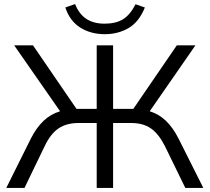

<svg xmlns="http://www.w3.org/2000/svg" viewBox="-20 -929 1036 949"><path d="M11 0 133 -245Q160 -298 195 -331.5Q230 -365 277 -379L50 -705H143L358 -391H458V-705H539V-391H639L854 -705H946L720 -379Q766 -365 800.5 -331.5Q835 -298 862 -245L985 0H896L795 -207Q764 -268 725.5 -294.5Q687 -321 629 -321H539V0H458V-321H368Q309 -321 269.5 -294.5Q230 -268 201 -207L101 0ZM498 -760Q429 -760 377 -792.5Q325 -825 303 -892L351 -909Q371 -859 407 -835.5Q443 -812 497 -812Q552 -812 587.5 -833.5Q623 -855 650 -908L696 -892Q667 -820 615 -790Q563 -760 498 -760Z"/></svg>

Font: Mulish
Style: Regular
Weight: 400
Designer: Vernon Adams
Foundry: Vernon Adams
Version: Version 3.603; ttfautohint (v1.8.3)